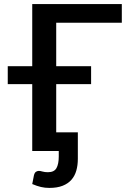

<svg xmlns="http://www.w3.org/2000/svg" viewBox="-20 -740 634 941"><path d="M255.5 -628.5V-415.5H426.5V-327.5H255.5V-91.5H361.5V38.5Q361.5 70 354 96.2Q346.5 122.5 330 141.2Q313.5 160 286.8 170.5Q260 181 221.5 181Q200.5 181 181 176.5Q161.5 172 138 162L146.5 118.5Q150 105.5 157 101.5Q164 97.5 170.5 97.5Q177.5 97.5 188.5 100.8Q199.5 104 215 104Q245.5 104 256.8 83.8Q268 63.5 268 27V0H138V-327.5H18V-415.5H138V-720H577V-628.5Z"/></svg>

Font: Lato SemiBold
Style: Regular
Weight: 600
Designer: Lukasz Dziedzic with Adam Twardoch and Botio Nikoltchev
Foundry: tyPoland Lukasz Dziedzic
Version: Version 2.015; 2015-08-06; http://www.latofonts.com/